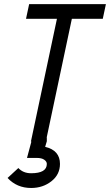

<svg xmlns="http://www.w3.org/2000/svg" viewBox="-20 -704 547 955"><path d="M212.9 -20V-1.5L204.6 26.4Q278.3 43.9 278.3 111.3Q278.3 164.1 235.8 197.5Q193.4 231 134.8 231Q64 231 17.6 181.2L71.3 131.8Q95.2 157.7 134.8 157.7Q212.9 157.7 212.9 111.3Q212.9 99.6 200.2 90.6Q187.5 81.5 162.6 81.5H114.3L139.2 -11.2V-20ZM125 -683.6H506.8L491.2 -610.4H337.4L208 0H133.8L263.2 -610.4H109.4Z"/></svg>

Font: Anka/Coder Narrow
Style: Italic
Weight: 400
Width: 3
Italic angle: -12°
Monospace: yes
Version: Version 001.100